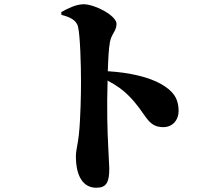

<svg xmlns="http://www.w3.org/2000/svg" viewBox="-20 -826 1040 903"><path d="M269 -756C304 -747 339 -734 347 -700C357 -658 361 -524 361 -439C361 -388 359 -268 351 -193C346 -146 337 -120 337 -91C337 3 371 57 433 57C481 57 494 31 494 -34C494 -46 491 -82 489 -137C485 -211 482 -316 486 -447C531 -423 559 -402 583 -378C669 -294 669 -228 748 -228C793 -228 820 -263 820 -303C820 -368 790 -400 739 -430C682 -463 590 -485 487 -491C489 -549 491 -595 497 -628C504 -667 528 -680 528 -714C528 -752 427 -806 373 -806C338 -806 298 -786 268 -769Z"/></svg>

Font: Noto Serif CJK JP Black
Style: Regular
Weight: 900
Designer: Ryoko NISHIZUKA 西塚涼子 (kana & ideographs); Frank Grießhammer (Latin, Greek & Cyrillic); Wenlong ZHANG 张文龙 (bopomofo); San
Foundry: Adobe Systems Incorporated
Version: Version 1.001;PS 1.001;hotconv 16.6.54;makeotf.lib2.5.65590